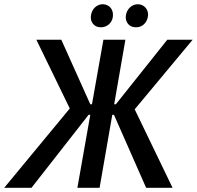

<svg xmlns="http://www.w3.org/2000/svg" viewBox="-61 -888 931 908"><path d="M-41 0H88L358 -345H366L305 0H410L470 -345H478L630 0H755L576 -371L850 -700H730L487 -395H479L532 -700H428L374 -395H366L229 -700H111L269 -375ZM413 -759C441 -757 470 -777 473 -811C476 -843 457 -866 427 -868C398 -869 372 -846 369 -813C365 -784 384 -760 413 -759ZM579 -759C611 -757 635 -780 639 -813C642 -840 624 -866 593 -868C563 -869 537 -845 534 -812C531 -787 547 -760 579 -759Z"/></svg>

Font: Fixel Text 20240404 Medium
Style: Italic
Weight: 500
Width: 4
Italic angle: -10°
Designer: AlfaBravo + MacPaw
Foundry: Kyrylo Tkachov, Marchela Mozhyna, Serhii Makarenko, Maria Weinstein, Zakhar Kryvoshyya
Version: Version 1.211;Glyphs 3.2 (3225)